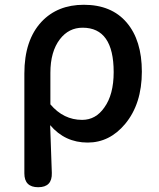

<svg xmlns="http://www.w3.org/2000/svg" viewBox="-20 -584 664 804"><path d="M140 200Q82 200 82 142V-38V-276Q82 -416 154 -493Q221 -564 331 -564Q447 -564 510.5 -489.5Q574 -415 574 -284Q574 -149 504 -65Q439 13 347 13Q252 13 190 -60Q191 -19 194 54Q196 111 197 140Q199 200 140 200ZM324 -82Q381 -82 417 -134Q456 -188 456 -282Q456 -468 326 -468Q268 -468 231 -420Q191 -368 191 -279V-213V-147Q246 -82 324 -82Z"/></svg>

Font: GenSenRounded JP M
Style: Regular
Weight: 500
Version: Version 1.501;PS 1;hotconv 16.6.51;makeotf.lib2.5.65220